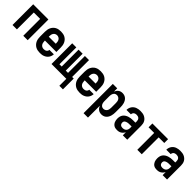

<svg xmlns="http://www.w3.org/2000/svg" viewBox="295 -1862 3410 3410"><g transform="rotate(45 2000.0 -156.5)"><path d="M59 0V-520H441V0H330V-424H170V0Z M752 8Q725 8 697.5 3Q670 -2 646 -15Q622 -28 603 -48Q584 -68 572 -93Q560 -118 555.5 -145.5Q551 -173 551 -200V-320Q551 -347 555.5 -374.5Q560 -402 571.5 -426.5Q583 -451 601.5 -471.5Q620 -492 644 -505Q668 -518 695.5 -523Q723 -528 750 -528Q777 -528 804.5 -523Q832 -518 856 -505Q880 -492 898.5 -471.5Q917 -451 928.5 -426.5Q940 -402 944.5 -374.5Q949 -347 949 -320V-212H662V-200Q662 -180 666.5 -159.5Q671 -139 682.5 -122.5Q694 -106 713 -97Q732 -88 752 -88Q767 -88 781.5 -91Q796 -94 808 -102Q820 -110 827.5 -123Q835 -136 836 -151H947Q946 -127 938.5 -105Q931 -83 917.5 -63.5Q904 -44 885 -30Q866 -16 844 -7Q822 2 799 5Q776 8 752 8ZM662 -308H838V-320Q838 -340 834 -360Q830 -380 818.5 -397Q807 -414 788.5 -423Q770 -432 750 -432Q730 -432 711.5 -423Q693 -414 681.5 -397Q670 -380 666 -360Q662 -340 662 -320Z M1411 175V0H1039V-520H1142V-96H1199V-520H1301V-96H1358V-520H1461V-96H1501V175Z M1752 8Q1725 8 1697.5 3Q1670 -2 1646 -15Q1622 -28 1603 -48Q1584 -68 1572 -93Q1560 -118 1555.5 -145.5Q1551 -173 1551 -200V-320Q1551 -347 1555.5 -374.5Q1560 -402 1571.5 -426.5Q1583 -451 1601.5 -471.5Q1620 -492 1644 -505Q1668 -518 1695.5 -523Q1723 -528 1750 -528Q1777 -528 1804.5 -523Q1832 -518 1856 -505Q1880 -492 1898.5 -471.5Q1917 -451 1928.5 -426.5Q1940 -402 1944.5 -374.5Q1949 -347 1949 -320V-212H1662V-200Q1662 -180 1666.5 -159.5Q1671 -139 1682.5 -122.5Q1694 -106 1713 -97Q1732 -88 1752 -88Q1767 -88 1781.5 -91Q1796 -94 1808 -102Q1820 -110 1827.5 -123Q1835 -136 1836 -151H1947Q1946 -127 1938.5 -105Q1931 -83 1917.5 -63.5Q1904 -44 1885 -30Q1866 -16 1844 -7Q1822 2 1799 5Q1776 8 1752 8ZM1662 -308H1838V-320Q1838 -340 1834 -360Q1830 -380 1818.5 -397Q1807 -414 1788.5 -423Q1770 -432 1750 -432Q1730 -432 1711.5 -423Q1693 -414 1681.5 -397Q1670 -380 1666 -360Q1662 -340 1662 -320Z M2059 215V-520H2170V-438Q2178 -458 2190 -475Q2202 -492 2219 -504.5Q2236 -517 2256 -522.5Q2276 -528 2297 -528Q2321 -528 2344.5 -520.5Q2368 -513 2386.5 -497.5Q2405 -482 2417.5 -460.5Q2430 -439 2437 -416Q2444 -393 2446.5 -368.5Q2449 -344 2449 -320V-200Q2449 -176 2446.5 -151.5Q2444 -127 2437 -104Q2430 -81 2417.5 -59.5Q2405 -38 2386.5 -22.5Q2368 -7 2344.5 0.5Q2321 8 2297 8Q2276 8 2256 2.5Q2236 -3 2219 -15.5Q2202 -28 2190 -45Q2178 -62 2170 -82V215ZM2251 -88Q2271 -88 2289.5 -97.5Q2308 -107 2319 -123.5Q2330 -140 2334 -160Q2338 -180 2338 -200V-320Q2338 -340 2334 -360Q2330 -380 2319 -396.5Q2308 -413 2289.5 -422.5Q2271 -432 2251 -432Q2238 -432 2225.5 -428Q2213 -424 2203 -415.5Q2193 -407 2186.5 -395.5Q2180 -384 2176.5 -371.5Q2173 -359 2171.5 -346Q2170 -333 2170 -320V-200Q2170 -187 2171.5 -174Q2173 -161 2176.5 -148.5Q2180 -136 2186.5 -124.5Q2193 -113 2203 -104.5Q2213 -96 2225.5 -92Q2238 -88 2251 -88Z M2689 8Q2669 8 2650 4.5Q2631 1 2614 -9Q2597 -19 2584.5 -34.5Q2572 -50 2564.5 -67.5Q2557 -85 2554 -104.5Q2551 -124 2551 -143Q2551 -170 2557.5 -196Q2564 -222 2579.5 -243Q2595 -264 2617.5 -278.5Q2640 -293 2665 -301.5Q2690 -310 2716.5 -313.5Q2743 -317 2769 -317H2830V-351Q2830 -368 2825 -383.5Q2820 -399 2808.5 -410.5Q2797 -422 2781 -427Q2765 -432 2748 -432Q2734 -432 2719.5 -428.5Q2705 -425 2693 -416Q2681 -407 2674.5 -393Q2668 -379 2668 -365H2557Q2557 -388 2563.5 -411Q2570 -434 2583 -454Q2596 -474 2615 -489Q2634 -504 2656 -512.5Q2678 -521 2701.5 -524.5Q2725 -528 2748 -528Q2773 -528 2798 -524.5Q2823 -521 2845.5 -511Q2868 -501 2887 -484.5Q2906 -468 2918.5 -446.5Q2931 -425 2936 -400.5Q2941 -376 2941 -351V0H2830V-78Q2825 -68 2823.5 -65.5Q2822 -63 2819 -58.5Q2816 -54 2812.5 -49.5Q2809 -45 2805.5 -41Q2802 -37 2798 -33Q2794 -29 2790 -25.5Q2786 -22 2781.5 -19Q2777 -16 2772.5 -13Q2768 -10 2763 -7.5Q2758 -5 2753 -3Q2748 -1 2742.5 0.5Q2737 2 2732 3.5Q2727 5 2721.5 5.5Q2716 6 2710.5 6.5Q2705 7 2699.5 7.5Q2694 8 2689 8ZM2734 -88Q2753 -88 2771.5 -93.5Q2790 -99 2803.5 -112Q2817 -125 2823.5 -143Q2830 -161 2830 -180V-221H2769Q2757 -221 2745.5 -220Q2734 -219 2722.5 -216Q2711 -213 2700 -208.5Q2689 -204 2680 -196Q2671 -188 2666.5 -177Q2662 -166 2662 -154Q2662 -140 2667 -127Q2672 -114 2682.5 -104.5Q2693 -95 2706.5 -91.5Q2720 -88 2734 -88Z M3194 0V-424H3053V-520H3447V-424H3306V0Z M3689 8Q3669 8 3650 4.5Q3631 1 3614 -9Q3597 -19 3584.5 -34.5Q3572 -50 3564.5 -67.5Q3557 -85 3554 -104.5Q3551 -124 3551 -143Q3551 -170 3557.5 -196Q3564 -222 3579.5 -243Q3595 -264 3617.5 -278.5Q3640 -293 3665 -301.5Q3690 -310 3716.5 -313.5Q3743 -317 3769 -317H3830V-351Q3830 -368 3825 -383.5Q3820 -399 3808.5 -410.5Q3797 -422 3781 -427Q3765 -432 3748 -432Q3734 -432 3719.5 -428.5Q3705 -425 3693 -416Q3681 -407 3674.5 -393Q3668 -379 3668 -365H3557Q3557 -388 3563.5 -411Q3570 -434 3583 -454Q3596 -474 3615 -489Q3634 -504 3656 -512.5Q3678 -521 3701.5 -524.5Q3725 -528 3748 -528Q3773 -528 3798 -524.5Q3823 -521 3845.5 -511Q3868 -501 3887 -484.5Q3906 -468 3918.5 -446.5Q3931 -425 3936 -400.5Q3941 -376 3941 -351V0H3830V-78Q3825 -68 3823.5 -65.5Q3822 -63 3819 -58.5Q3816 -54 3812.5 -49.5Q3809 -45 3805.5 -41Q3802 -37 3798 -33Q3794 -29 3790 -25.5Q3786 -22 3781.5 -19Q3777 -16 3772.5 -13Q3768 -10 3763 -7.5Q3758 -5 3753 -3Q3748 -1 3742.5 0.5Q3737 2 3732 3.5Q3727 5 3721.5 5.5Q3716 6 3710.5 6.5Q3705 7 3699.5 7.5Q3694 8 3689 8ZM3734 -88Q3753 -88 3771.5 -93.5Q3790 -99 3803.5 -112Q3817 -125 3823.5 -143Q3830 -161 3830 -180V-221H3769Q3757 -221 3745.5 -220Q3734 -219 3722.5 -216Q3711 -213 3700 -208.5Q3689 -204 3680 -196Q3671 -188 3666.5 -177Q3662 -166 3662 -154Q3662 -140 3667 -127Q3672 -114 3682.5 -104.5Q3693 -95 3706.5 -91.5Q3720 -88 3734 -88Z"/></g></svg>

Font: Iosevka Curly
Style: Bold
Weight: 700
Monospace: yes
Designer: Belleve Invis
Foundry: Belleve Invis
Version: Version 22.1.2; ttfautohint (v1.8.4)